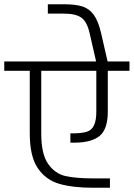

<svg xmlns="http://www.w3.org/2000/svg" viewBox="-30 -923 629 903"><path d="M423 -399V-590H164V-295Q164 -198 196.5 -152Q229 -106 278 -95Q327 -84 409 -84H487V-40H409Q312 -40 248.5 -58.5Q185 -77 147.5 -132.5Q110 -188 110 -295V-590H-10V-634H422L391 -769Q379 -821 352.5 -840Q326 -859 270 -859H195V-903H270Q324 -903 356.5 -893Q389 -883 410.5 -854Q432 -825 445 -769L476 -634H579V-590H477V-399Q477 -317 440 -285Q403 -253 323 -252H301V-296H323Q359 -297 380 -304Q401 -311 412 -333.5Q423 -356 423 -399Z"/></svg>

Font: Biryani ExtraLight
Style: Regular
Weight: 275
Designer: Dan Reynolds and Mathieu Reguer
Foundry: Dan Reynolds and Mathieu Reguer
Version: Version 1.004; ttfautohint (v1.1) -l 5 -r 5 -G 72 -x 0 -D la